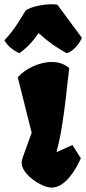

<svg xmlns="http://www.w3.org/2000/svg" viewBox="-69 -853 396 883"><path d="M30.8 -103.5C30.8 -50.8 122.6 9.8 168.5 9.8C232.4 9.8 282.2 -77.1 302.7 -125L264.2 -186L190.9 -153.3L200.2 -191.4C226.6 -299.3 245.1 -515.6 249.5 -539.6C226.6 -559.6 198.7 -567.9 168.9 -567.9C107.9 -567.9 42 -532.7 12.7 -497.1L76.7 -242.7C31.2 -114.7 30.8 -121.6 30.8 -103.5ZM20 -608.4C59.1 -636.7 78.1 -658.2 108.4 -700.7C157.2 -657.2 190.4 -634.3 237.8 -608.4C270.5 -616.7 298.8 -657.2 307.6 -679.2L194.8 -831.5C152.8 -838.9 71.8 -824.2 48.8 -804.2C21 -759.3 -5.4 -712.4 -48.8 -668C-35.6 -644 -11.7 -622.6 20 -608.4Z"/></svg>

Font: Fruktur
Style: Regular
Weight: 400
Designer: Viktoriya Grabowska
Foundry: Viktoriya Grabowska
Version: Version 1.002